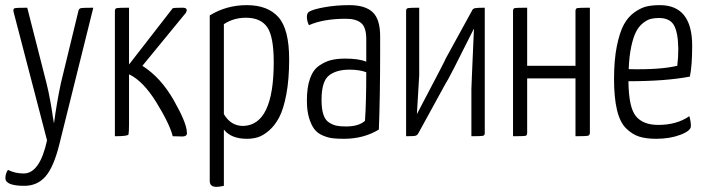

<svg xmlns="http://www.w3.org/2000/svg" viewBox="-20 -530 2745 747"><path d="M33 -483Q30 -496 37 -498Q44 -500 86 -500L161 -206Q169 -174 176 -135Q183 -96 186 -73L190 -50Q201 -132 217 -207L284 -483Q286 -496 293.5 -498Q301 -500 343 -500L211 31Q189 120 157 156.5Q125 193 75 193Q1 193 1 163Q1 145 11 131Q39 145 72 145Q135 145 163 16Z M427 -488Q427 -497 435 -498.5Q443 -500 482 -500V-279L652 -498Q659 -500 690 -500Q714 -500 703 -480L534 -274Q606 -228 656 -140Q706 -52 707 -16Q710 1 689 1Q683 1 669.5 0.5Q656 0 652 0Q640 -48 588.5 -131.5Q537 -215 482 -241V-47Q482 -20 480 -7Q478 0 427 0Z M796 -470Q861 -510 940 -510Q1022 -510 1063.5 -463Q1105 -416 1105 -299Q1105 -221 1094 -163Q1083 -105 1066 -73Q1049 -41 1026 -21.5Q1003 -2 983 4Q963 10 941 10Q879 10 851 -26V193Q833 197 822 197Q796 197 796 174ZM851 -86Q878 -40 926 -40Q1045 -43 1045 -288Q1045 -388 1019.5 -424.5Q994 -461 937 -461Q889 -461 851 -436Z M1174 -464Q1174 -479 1182 -484Q1198 -494 1243 -502Q1288 -510 1339 -510Q1401 -510 1430 -482.5Q1459 -455 1459 -389V-329Q1459 -156 1454 -26Q1395 10 1318 10Q1293 10 1275 8Q1257 6 1236.5 -2.5Q1216 -11 1203.5 -27Q1191 -43 1182.5 -71Q1174 -99 1174 -139Q1174 -190 1186 -224Q1198 -258 1221 -274Q1244 -290 1267.5 -296Q1291 -302 1323 -302Q1376 -302 1405 -290V-378Q1405 -424 1385 -440.5Q1365 -457 1326 -457Q1238 -457 1182 -432Q1174 -448 1174 -464ZM1405 -249Q1378 -259 1340 -259Q1288 -259 1259.5 -236Q1231 -213 1231 -141Q1231 -107 1238 -85Q1245 -63 1260 -53.5Q1275 -44 1289 -41Q1303 -38 1326 -38Q1376 -38 1400 -60Q1405 -130 1405 -249Z M1815 -486Q1819 -496 1827 -498Q1835 -500 1866 -500V-12Q1866 -3 1858.5 -1.5Q1851 0 1814 0V-184Q1814 -189 1816 -235Q1818 -281 1820.5 -338.5Q1823 -396 1824 -419Q1724 -218 1712 -202L1609 -14Q1604 -4 1597 -2Q1590 0 1560 0V-488Q1560 -497 1568 -498.5Q1576 -500 1611 -500V-237Q1611 -230 1602 -86Q1611 -103 1639.5 -157.5Q1668 -212 1690.5 -255Q1713 -298 1714 -302Z M2275 -14Q2275 -4 2268 -2Q2261 0 2219 0V-225H2031V-14Q2031 -3 2024.5 -1.5Q2018 0 1976 0V-487Q1976 -497 1982.5 -498.5Q1989 -500 2031 -500V-274H2219V-487Q2219 -497 2226 -498.5Q2233 -500 2275 -500Z M2541 -44Q2613 -44 2662 -78Q2668 -58 2668 -39Q2668 -21 2627 -5.5Q2586 10 2533 10Q2494 10 2467 1.5Q2440 -7 2416 -30.5Q2392 -54 2380.5 -102Q2369 -150 2369 -223Q2369 -297 2380 -351Q2391 -405 2407.5 -435Q2424 -465 2449 -482.5Q2474 -500 2496 -505Q2518 -510 2547 -510Q2673 -510 2673 -352Q2673 -274 2664 -232Q2571 -214 2425 -214Q2426 -112 2454 -78Q2482 -44 2541 -44ZM2543 -460Q2526 -460 2512 -456.5Q2498 -453 2482 -440.5Q2466 -428 2455 -407Q2444 -386 2436 -349Q2428 -312 2426 -261Q2547 -258 2615 -274Q2619 -306 2619 -341Q2618 -404 2602 -432Q2586 -460 2543 -460Z"/></svg>

Font: Yanone Kaffeesatz Light
Style: Regular
Weight: 300
Designer: Yanone (Cyrillic: Daniel Pouzeot)
Foundry: Yanone
Version: Version 1.003;PS 001.003;hotconv 1.0.88;makeotf.lib2.5.64775